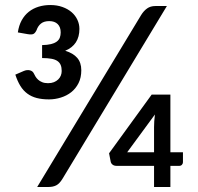

<svg xmlns="http://www.w3.org/2000/svg" viewBox="-20 -744 786 764"><path d="M228 -31.5Q216.5 -13 203.8 -6.5Q191 0 173.5 0H128L541.5 -684Q552 -701 565.5 -710.5Q579 -720 598 -720H644ZM51 -615Q55 -642.5 66.2 -663Q77.5 -683.5 94.5 -697Q111.5 -710.5 133.2 -717.2Q155 -724 180 -724Q207 -724 228.5 -716.2Q250 -708.5 265 -695.5Q280 -682.5 288 -665.2Q296 -648 296 -629Q296 -565.5 239.5 -542Q271 -532.5 287.2 -513.8Q303.5 -495 303.5 -464.5Q303.5 -435 292.5 -413.2Q281.5 -391.5 263.5 -377.2Q245.5 -363 222.2 -355.8Q199 -348.5 175 -348.5Q147.5 -348.5 126.2 -354Q105 -359.5 88.8 -371.5Q72.5 -383.5 61 -402.2Q49.5 -421 41 -447L74.5 -461.5Q87.5 -467 98.8 -464.2Q110 -461.5 114.5 -452Q117 -446.5 121 -439.8Q125 -433 131.5 -427Q138 -421 147.8 -417Q157.5 -413 171 -413Q184.5 -413 194.5 -417Q204.5 -421 211.5 -427.8Q218.5 -434.5 222 -443.2Q225.5 -452 225.5 -461.5Q225.5 -475.5 221.5 -485.2Q217.5 -495 208.5 -501.2Q199.5 -507.5 184.5 -510.2Q169.5 -513 147.5 -513V-564.5Q168.5 -565 182.8 -568.5Q197 -572 205.8 -578.5Q214.5 -585 218 -594.2Q221.5 -603.5 221.5 -615Q221.5 -636.5 209.5 -648.2Q197.5 -660 176 -660Q155 -660 143 -650.2Q131 -640.5 125.5 -624Q120 -612.5 113.2 -609Q106.5 -605.5 91 -608ZM593 -138V-238Q593 -249 593.8 -261.8Q594.5 -274.5 596.5 -288.5L486 -138ZM708 -138V-98.5Q708 -93 704 -88.5Q700 -84 693 -84H658V0H593V-84H444.5Q434 -84 428 -88.8Q422 -93.5 420.5 -100.5L414 -134L583.5 -367.5H658V-138Z"/></svg>

Font: LatoLatin Semibold
Style: Regular
Weight: 600
Designer: Lukasz Dziedzic with Adam Twardoch and Botio Nikoltchev
Foundry: tyPoland Lukasz Dziedzic
Version: Version 2.015; 2015-08-06; http://www.latofonts.com/